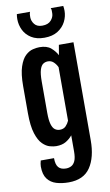

<svg xmlns="http://www.w3.org/2000/svg" viewBox="-118 -973 716 1246"><g transform="rotate(-10 240.0 -350.0)"><path d="M162.6 45.9Q162.6 88.9 179 107.2Q195.3 125.5 228.5 125.5Q247.1 125.5 262.9 117.4Q278.8 109.4 288.6 87.9Q298.3 66.4 298.3 25.4V-80.6Q281.7 -59.6 255.9 -43.9Q230 -28.3 190.9 -28.3Q173.8 -28.3 149.7 -34.7Q125.5 -41 101.8 -64.2Q78.1 -87.4 62.3 -136.7Q46.4 -186 46.4 -271.5V-448.2Q46.4 -530.3 62.3 -577.1Q78.1 -624 101.8 -646Q125.5 -668 150.6 -673.8Q175.8 -679.7 193.8 -679.7Q243.2 -679.7 269.8 -656.5Q296.4 -633.3 310.1 -606.4L321.3 -672.9H417.5V-27.3Q417.5 85 373 151.1Q328.6 217.3 230 217.3Q185.5 217.3 148.9 206.3Q112.3 195.3 90.6 166.5Q68.8 137.7 68.8 85Q68.8 68.4 75.2 45.9ZM232.9 -128.9Q257.3 -128.9 272 -144Q286.6 -159.2 294.4 -177.7V-530.3Q285.2 -550.3 269.8 -564.9Q254.4 -579.6 232.4 -579.6Q214.4 -579.6 200.4 -570.1Q186.5 -560.5 178.5 -534.4Q170.4 -508.3 170.4 -458V-252Q170.4 -202.1 178.5 -175.5Q186.5 -148.9 200.7 -138.9Q214.8 -128.9 232.9 -128.9ZM237.8 -734.4Q186 -734.4 151.9 -755.9Q117.7 -777.3 101.1 -811.5Q84.5 -845.7 84.5 -883.8Q84.5 -900.4 87.4 -916.5H174.3Q170.9 -908.7 170.2 -899.9Q169.4 -891.1 169.4 -881.8Q169.4 -856.4 186.3 -835.2Q203.1 -814 237.3 -814Q276.4 -814 295.4 -835.7Q314.5 -857.4 314.5 -881.8Q314.5 -891.1 314.5 -899.9Q314.5 -908.7 310.5 -916.5H393.1Q396 -900.4 396 -883.8Q396 -847.7 378.7 -813.2Q361.3 -778.8 326.2 -756.6Q291 -734.4 237.8 -734.4Z"/></g></svg>

Font: Fjalla One
Style: Regular
Weight: 400
Designer: Irina Smirnova, Eben Sorkin
Foundry: Sorkin Type
Version: Version 1.002; ttfautohint (v1.8.4.7-5d5b);gftools[0.9.25]